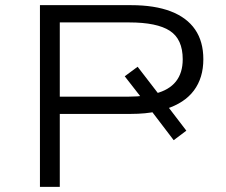

<svg xmlns="http://www.w3.org/2000/svg" viewBox="-20 -725 878 745"><path d="M135 0V-705H488Q580 -705 642.5 -681Q705 -657 737 -610.5Q769 -564 769 -495Q769 -423 732.5 -374Q696 -325 623 -302L622 -324L703 -218L654 -181L558 -307L589 -293Q569 -288 542.5 -285.5Q516 -283 488 -283H212V0ZM212 -350H480Q497 -350 512 -351Q527 -352 541 -354L538 -334L464 -429L514 -466L601 -353L583 -362Q689 -389 689 -495Q689 -573 639 -605.5Q589 -638 481 -638H212Z"/></svg>

Font: Nunito Sans 7pt Expanded Light
Style: Regular
Weight: 300
Width: 7
Designer: Vernon Adams
Foundry: Vernon Adams
Version: Version 3.101;gftools[0.9.27]